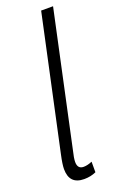

<svg xmlns="http://www.w3.org/2000/svg" viewBox="-143 -754 495 803"><g transform="rotate(-20 104.5 -352.0)"><path d="M138 -1V-48Q117 -39 100 -39Q73 -39 73 -70Q73 -87 81 -119L209 -714H156L28 -120Q19 -79 19 -58Q19 10 85 10Q114 10 138 -1Z"/></g></svg>

Font: Noto Sans Display Condensed Light
Style: Italic
Weight: 300
Width: 3
Designer: Monotype Design team
Foundry: Monotype Imaging Inc.
Version: 1.000